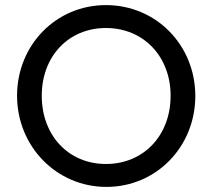

<svg xmlns="http://www.w3.org/2000/svg" viewBox="-20 -724 834 754"><path d="M398 10C594 10 747 -148 747 -347C747 -547 593 -704 396 -704C200 -704 47 -547 47 -348C47 -149 202 10 398 10ZM396 -80C249 -80 144 -192 144 -348C144 -503 249 -614 396 -614C544 -614 650 -502 650 -348C650 -192 544 -80 396 -80Z"/></svg>

Font: Outfit
Style: Regular
Weight: 400
Designer: Rodrigo Fuenzalida
Foundry: fragTYPE
Version: Version 1.100;gftools[0.9.27]